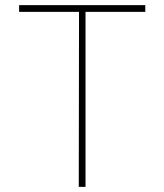

<svg xmlns="http://www.w3.org/2000/svg" viewBox="-20 -731 640 751"><path d="M548.3 -684.6H314.5V0H288.1L289.1 -684.6H54.7V-710.9H548.3Z"/></svg>

Font: Roboto Mono Thin
Style: Regular
Weight: 250
Designer: Google
Version: Version 2.000985; 2015; ttfautohint (v1.3)